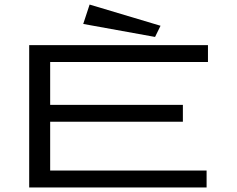

<svg xmlns="http://www.w3.org/2000/svg" viewBox="-20 -822 1040 842"><path d="M108 0V-624H892V-550H200V-362H782V-288H200V-74H886V0ZM660 -660 345 -717 373 -802 684 -709Z"/></svg>

Font: Inconsolata UltraExpanded Thin
Style: Regular
Weight: 100
Width: 9
Monospace: yes
Designer: Raph Levien, Cyreal, Brenton Simpson
Foundry: Raph Levien, Cyreal, Google
Version: Version 3.100; ttfautohint (v1.8.4.7-5d5b)